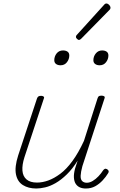

<svg xmlns="http://www.w3.org/2000/svg" viewBox="-20 -1064 687 1100"><path d="M188 16Q143 16 111.5 -3.5Q80 -23 71.5 -65Q63 -107 84 -173L192 -500Q195 -508 200 -511.5Q205 -515 216 -515Q224 -515 229.5 -511Q235 -507 231 -499L120 -163Q106 -119 108.5 -86.5Q111 -54 132 -36Q153 -18 192 -18Q223 -18 256.5 -30Q290 -42 325.5 -68.5Q361 -95 395 -141.5Q429 -188 461 -257L539 -501Q542 -510 546.5 -513Q551 -516 562 -516Q571 -516 576.5 -512.5Q582 -509 579 -501L452 -112Q443 -79 442 -57.5Q441 -36 451 -26.5Q461 -17 477 -17Q494 -17 511.5 -27.5Q529 -38 544.5 -54.5Q560 -71 570 -87Q574 -93 579.5 -96Q585 -99 593 -95Q601 -90 602.5 -84Q604 -78 599 -71Q587 -51 568 -30.5Q549 -10 525.5 3Q502 16 472 16Q452 16 437.5 9.5Q423 3 414 -10.5Q405 -24 403.5 -46Q402 -68 410 -98L425 -144Q395 -96 362.5 -64.5Q330 -33 298.5 -15Q267 3 238.5 9.5Q210 16 188 16ZM327 -690Q311 -690 301 -697.5Q291 -705 291 -719Q291 -741 304.5 -758Q318 -775 341 -775Q357 -775 367 -768Q377 -761 377 -746Q377 -725 363.5 -707.5Q350 -690 327 -690ZM551 -690Q535 -690 525 -697.5Q515 -705 515 -719Q515 -741 529 -758Q543 -775 565 -775Q581 -775 591 -768Q601 -761 601 -746Q601 -725 587.5 -707.5Q574 -690 551 -690ZM432 -835Q428 -835 421.5 -841Q415 -847 415 -852Q415 -855 416 -858Q417 -861 421 -865L575 -1035Q579 -1040 582.5 -1042Q586 -1044 590 -1044Q595 -1044 600.5 -1040Q606 -1036 609.5 -1030.5Q613 -1025 613 -1020Q613 -1017 612 -1014Q611 -1011 607 -1007L445 -842Q438 -835 432 -835Z"/></svg>

Font: Playwrite BE VLG Thin
Style: Regular
Weight: 250
Designer: Veronika Burian, José Scaglione
Foundry: TypeTogether
Version: Version 1.002